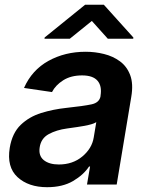

<svg xmlns="http://www.w3.org/2000/svg" viewBox="-20 -768 615 799"><path d="M176.1 11Q98.4 11 52.9 -30.9Q7.5 -72.8 20.6 -153.1Q30.9 -214.5 66.2 -248.4Q101.6 -282.3 151.5 -297.8Q201.3 -313.2 255 -318.9Q328.1 -326.7 361 -333.8Q393.8 -340.9 398.4 -367.9V-370Q404.8 -410.2 385.7 -432.2Q366.5 -454.2 321.7 -454.2Q274.9 -454.2 242.9 -433.8Q210.9 -413.4 196.4 -384.9L79.9 -402Q112.9 -476.6 181.6 -514.6Q250.4 -552.6 336.3 -552.6Q375.4 -552.6 412.8 -543.3Q450.3 -534.1 479.2 -512.8Q508.2 -491.5 521.8 -455.3Q535.5 -419 526.3 -365.1L465.6 0H342L354.8 -74.9H350.5Q327.8 -40.5 284.1 -14.7Q240.4 11 176.1 11ZM224.8 -83.5Q282.7 -83.5 322.6 -116.8Q362.6 -150.2 370 -195.7L380.7 -259.9Q371.4 -253.2 348.7 -248Q326 -242.9 301 -239.3Q275.9 -235.8 258.9 -233.3Q214.8 -227.3 182.9 -209.9Q150.9 -192.5 145.2 -155.2Q139.6 -120 162.1 -101.7Q184.7 -83.5 224.8 -83.5ZM270.6 -606.9 362.2 -680.8 428.6 -606.9H534.5L535 -611.9L412.2 -748.2H334.1L165.7 -611.9L165.1 -606.9Z"/></svg>

Font: Inter UI Semi Bold
Style: Italic
Weight: 600
Italic angle: -9.39999°
Designer: Rasmus Andersson
Foundry: rsms
Version: 3.2;8d6f07862